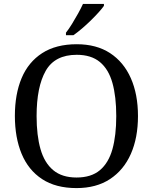

<svg xmlns="http://www.w3.org/2000/svg" viewBox="-20 -951 782 981"><path d="M371 10Q265 10 195 -36Q125 -82 90.5 -165Q56 -248 56 -359Q56 -470 90.5 -552Q125 -634 195.5 -679.5Q266 -725 372 -725Q473 -725 542.5 -679.5Q612 -634 648.5 -551.5Q685 -469 685 -358Q685 -247 648.5 -164.5Q612 -82 542 -36Q472 10 371 10ZM371 -44Q446 -44 490.5 -81.5Q535 -119 554.5 -189Q574 -259 574 -358Q574 -457 554.5 -527Q535 -597 490.5 -634Q446 -671 372 -671Q260 -671 213.5 -589Q167 -507 167 -358Q167 -259 187 -189Q207 -119 252 -81.5Q297 -44 371 -44ZM317 -784Q332 -803 348 -829Q364 -855 379 -882Q394 -909 404 -931H511V-921Q502 -908 484 -888Q466 -868 443.5 -846Q421 -824 398 -804.5Q375 -785 355 -771H317Z"/></svg>

Font: Noto Serif Armenian
Style: Regular
Weight: 400
Designer: Monotype Design Team
Foundry: Monotype Imaging Inc.
Version: Version 2.007